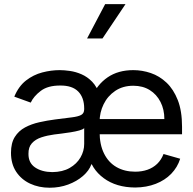

<svg xmlns="http://www.w3.org/2000/svg" viewBox="-20 -879 917 912"><path d="M622.1 11.7Q532.2 11.2 472.7 -32.7Q413.1 -76.7 399.4 -147.5L415 -416Q440.9 -477.1 491 -511.5Q541 -545.9 613.3 -545.9Q655.3 -545.9 696.3 -532Q737.3 -518.1 770.8 -486.6Q804.2 -455.1 824.5 -403.6Q844.7 -352.1 844.7 -276.4V-241.2H429.7V-313.5H760.7Q760.7 -358.9 742.4 -394.8Q724.1 -430.7 691.2 -451.2Q658.2 -471.7 613.3 -471.7Q563.5 -471.7 527.3 -447.3Q491.2 -422.9 472.2 -383.8Q453.1 -344.7 453.1 -300.8V-252.9Q453.1 -191.9 474.4 -149.4Q495.6 -106.9 533.7 -85.2Q571.8 -63.5 622.1 -63.5Q654.3 -63.5 680.7 -72.8Q707 -82 726.6 -100.8Q746.1 -119.6 756.8 -147.5L835.9 -125Q823.2 -84.5 793.5 -53.7Q763.7 -22.9 720 -5.9Q676.3 11.2 622.1 11.7ZM228.5 -61.5Q277.3 -62 311 -81.3Q344.7 -100.6 362.3 -131.1Q379.9 -161.6 379.9 -195.3V-270.5Q374.5 -264.2 356.7 -259.3Q338.9 -254.4 315.9 -250.7Q293 -247.1 271.5 -244.4Q250 -241.7 237.3 -240.2Q204.6 -235.8 176.5 -226.6Q148.4 -217.3 131.6 -198.7Q114.7 -180.2 115.2 -148.4Q114.7 -105.5 146.7 -83.7Q178.7 -62 228.5 -61.5ZM215.8 12.7Q164.6 12.7 122.8 -6.8Q81.1 -26.4 56.6 -63.5Q32.2 -100.6 32.2 -153.3Q32.2 -199.7 50.3 -228.5Q68.4 -257.3 98.9 -273.7Q129.4 -290 166.5 -298.3Q203.6 -306.6 241.2 -311.5Q290 -317.9 320.6 -321.5Q351.1 -325.2 365.5 -333Q379.9 -340.8 379.9 -360.4V-363.3Q379.9 -415.5 351.6 -444.3Q323.2 -473.1 266.6 -472.7Q207.5 -473.1 173.6 -447.3Q139.6 -421.4 126 -391.6L47.9 -419.9Q68.4 -469.2 103.5 -496.6Q138.7 -523.9 180.7 -534.9Q222.7 -545.9 263.7 -545.9Q285.2 -545.9 312.5 -542Q339.8 -538.1 367.4 -526.1Q395 -514.2 418 -490.5Q440.9 -466.8 453.1 -427.7L420.9 -98.6H414.1Q403.3 -68.4 374 -43Q344.7 -17.6 303.7 -2.4Q262.7 12.7 215.8 12.7ZM393.6 -696.3 479.5 -859.4H576.2L466.8 -696.3Z"/></svg>

Font: Inter Display V
Style: Regular
Weight: 400
Designer: Rasmus Andersson
Foundry: rsms
Version: Version 3.015;git-src